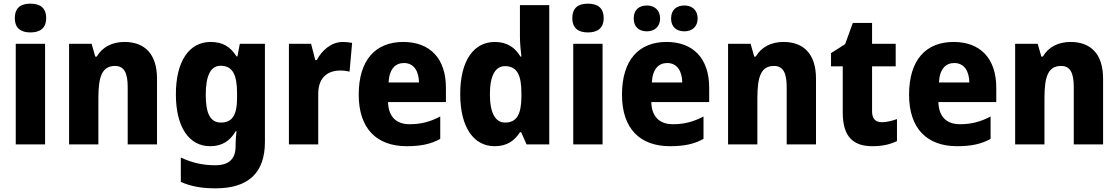

<svg xmlns="http://www.w3.org/2000/svg" viewBox="-20 -788 6104 1048"><path d="M146 -768C95 -768 61 -747 61 -689C61 -632 96 -611 146 -611C196 -611 232 -632 232 -689C232 -747 197 -768 146 -768ZM226 -549H66V0H226Z M660 -559C593 -559 539 -532 508 -479H500L480 -549H357V0H517V-253C517 -372 538 -428 608 -428C658 -428 677 -389 677 -313V0H837V-359C837 -495 768 -559 660 -559Z M1130 -559C1013 -559 940 -455 940 -273C940 -94 1012 10 1127 10C1191 10 1235 -18 1266 -71H1271C1268 -48 1266 -20 1266 1V10C1266 81 1228 114 1155 114C1087 114 1030 101 967 72V205C1024 230 1082 240 1157 240C1340 240 1426 151 1426 -13V-549H1289L1276 -480H1271C1238 -533 1195 -559 1130 -559ZM1184 -429C1249 -429 1274 -382 1274 -277V-254C1274 -159 1247 -119 1186 -119C1129 -119 1103 -167 1103 -270C1103 -376 1130 -429 1184 -429Z M1851 -559C1788 -559 1736 -512 1709 -460H1701L1678 -549H1557V0H1717V-276C1717 -370 1774 -403 1837 -403C1859 -403 1876 -400 1888 -397L1902 -554C1887 -557 1867 -559 1851 -559Z M2181 -559C2031 -559 1938 -462 1938 -271C1938 -84 2038 10 2200 10C2278 10 2333 -2 2383 -30V-152C2327 -123 2278 -110 2216 -110C2140 -110 2100 -154 2098 -231H2414V-309C2414 -470 2326 -559 2181 -559ZM2185 -444C2238 -444 2266 -401 2267 -338H2101C2105 -412 2138 -444 2185 -444Z M2680 10C2748 10 2788 -20 2818 -66H2825L2854 0H2978V-760H2818V-590C2818 -554 2822 -511 2826 -479H2821C2792 -528 2748 -559 2681 -559C2567 -559 2492 -459 2492 -275C2492 -92 2566 10 2680 10ZM2737 -119C2685 -119 2654 -169 2654 -274C2654 -375 2684 -427 2736 -427C2803 -427 2826 -377 2826 -280V-258C2825 -163 2800 -119 2737 -119Z M3189 -768C3138 -768 3104 -747 3104 -689C3104 -632 3139 -611 3189 -611C3239 -611 3275 -632 3275 -689C3275 -747 3240 -768 3189 -768ZM3269 -549H3109V0H3269Z M3439 -687C3439 -640 3469 -617 3511 -617C3551 -617 3583 -641 3583 -687C3583 -734 3551 -758 3511 -758C3469 -758 3439 -735 3439 -687ZM3643 -687C3643 -640 3673 -617 3716 -617C3756 -617 3788 -641 3788 -687C3788 -734 3756 -758 3716 -758C3673 -758 3643 -735 3643 -687ZM3618 -559C3468 -559 3375 -462 3375 -271C3375 -84 3475 10 3637 10C3715 10 3770 -2 3820 -30V-152C3764 -123 3715 -110 3653 -110C3577 -110 3537 -154 3535 -231H3851V-309C3851 -470 3763 -559 3618 -559ZM3622 -444C3675 -444 3703 -401 3704 -338H3538C3542 -412 3575 -444 3622 -444Z M4257 -559C4190 -559 4136 -532 4105 -479H4097L4077 -549H3954V0H4114V-253C4114 -372 4135 -428 4205 -428C4255 -428 4274 -389 4274 -313V0H4434V-359C4434 -495 4365 -559 4257 -559Z M4793 -121C4759 -121 4740 -140 4740 -180V-426H4869V-549H4740V-663H4635L4593 -547L4516 -498V-426H4580V-174C4580 -37 4641 10 4743 10C4799 10 4841 -1 4876 -18V-138C4847 -128 4821 -121 4793 -121Z M5185 -559C5035 -559 4942 -462 4942 -271C4942 -84 5042 10 5204 10C5282 10 5337 -2 5387 -30V-152C5331 -123 5282 -110 5220 -110C5144 -110 5104 -154 5102 -231H5418V-309C5418 -470 5330 -559 5185 -559ZM5189 -444C5242 -444 5270 -401 5271 -338H5105C5109 -412 5142 -444 5189 -444Z M5824 -559C5757 -559 5703 -532 5672 -479H5664L5644 -549H5521V0H5681V-253C5681 -372 5702 -428 5772 -428C5822 -428 5841 -389 5841 -313V0H6001V-359C6001 -495 5932 -559 5824 -559Z"/></svg>

Font: Noto Sans Thai SemCond ExtBd
Style: Regular
Weight: 800
Width: 4
Designer: Monotype Design Team
Foundry: Monotype Imaging Inc.
Version: Version 2.002